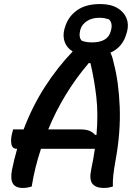

<svg xmlns="http://www.w3.org/2000/svg" viewBox="-20 -921 690 951"><path d="M137 3Q127 6 116 8Q105 10 94 10Q57 10 44 -11.5Q31 -33 39 -78Q50 -132 65 -184H63Q41 -184 36.5 -207Q32 -230 40 -261L45 -280H97Q141 -396 203.5 -492.5Q266 -589 340 -666Q311 -684 300.5 -713Q290 -742 299 -777L301 -783Q316 -837 360 -869Q404 -901 476 -901Q528 -901 561 -881.5Q594 -862 606.5 -831Q619 -800 609 -763L607 -757Q589 -688 527 -660Q532 -650 536 -637.5Q540 -625 543 -610Q568 -517 573 -391Q578 -265 552 -125Q545 -86 541.5 -55.5Q538 -25 539 3Q529 6 518.5 8Q508 10 494 10Q455 10 438 -10.5Q421 -31 432 -83Q443 -135 450 -184H183Q167 -136 155.5 -89Q144 -42 137 3ZM473 -833Q435 -833 410.5 -816.5Q386 -800 379 -777L377 -770Q373 -754 375 -740Q377 -726 386 -719Q407 -711 436 -711Q474 -711 497.5 -724.5Q521 -738 528 -765L530 -772Q539 -806 520 -825Q511 -828 499.5 -830.5Q488 -833 473 -833ZM380 -280Q406 -280 423 -273Q440 -266 451 -253H458Q467 -356 457 -442Q447 -528 428 -608L420 -609Q355 -533 304.5 -449.5Q254 -366 219 -280Z"/></svg>

Font: Recursive Sn Csl St Med
Style: Italic
Weight: 500
Italic angle: -15°
Version: Version 1.079;hotconv 1.0.112;makeotfexe 2.5.65598; ttfautoh